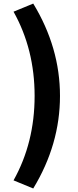

<svg xmlns="http://www.w3.org/2000/svg" viewBox="-20 -861 439 1086"><path d="M168 205.1 56.6 159.2Q175.8 -53.7 175.8 -318.4Q175.8 -582 56.6 -794.9L168 -840.8Q319.3 -591.8 319.3 -318.4Q319.3 -43.9 168 205.1Z"/></svg>

Font: Gen Shin Gothic Heavy
Style: Bold
Weight: 900
Designer: [Source Han Sans]
Ryoko NISHIZUKA  (kana & ideographs); Paul D. Hunt (Latin, Greek & Cyrillic); Wenlong ZHANG  (bopomofo
Version: Version 1.002.20150607